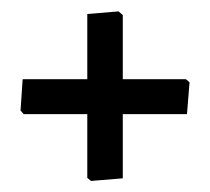

<svg xmlns="http://www.w3.org/2000/svg" viewBox="-20 -355 376 344"><path d="M200 -213.1H313.1L319.6 -207.5L315 -150.5H200V-35.5L143 -30.8L136.4 -36.4V-150.5H22.4L16.8 -157L20.6 -213.1H136.4V-329.9L192.5 -334.6L200 -328Z"/></svg>

Font: Gurajada
Style: Regular
Weight: 400
Designer: Purushoth Kumar Guthula
Foundry: SiliconAndhra, USA.
Version: Version 1.0.3; ttfautohint (v1.2.42-39fb)